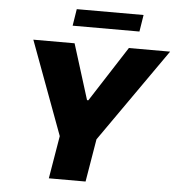

<svg xmlns="http://www.w3.org/2000/svg" viewBox="-60 -965 941 1021"><g transform="rotate(5 411.0 -454.5)"><path d="M92.3 -727.3H312.5L404.8 -431.8H411.9L602.3 -727.3H822.4L473 -228.7L434.7 0H238.6L277 -228.7ZM294 -819.6 308.2 -909.1H664.8L650.6 -819.6Z"/></g></svg>

Font: Inter P Black
Style: Italic
Weight: 900
Italic angle: -9.40001°
Designer: Rasmus Andersson
Foundry: rsms
Version: Version 3.018;git-588b23468